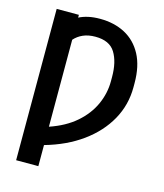

<svg xmlns="http://www.w3.org/2000/svg" viewBox="-134 -837 978 1142"><g transform="rotate(15 354.5 -266.0)"><path d="M210.9 204.5H74.2V-727.3H210.9V-710.2Q235.8 -723 267.8 -730.1Q299.7 -737.2 339.5 -737.2Q427.2 -737.2 494 -701.7Q560.7 -666.2 598.4 -595.7Q636 -525.2 636 -420.5V-394.9Q636 -286.2 584.2 -193.4Q532.3 -100.5 437 -31.4Q341.6 37.6 210.9 74.6ZM210.9 -38.4Q307.9 -71.4 371.3 -126.8Q434.7 -182.2 465.9 -251.4Q497.2 -320.7 497.2 -394.9V-421.9Q497.2 -514.2 462.4 -570.7Q427.6 -627.1 340.6 -627.1Q296.9 -627.1 264.7 -612.9Q232.6 -598.7 210.9 -573.9Z"/></g></svg>

Font: Linik Sans SemiBold
Style: Regular
Weight: 600
Designer: Rasmus Andersson (font), Cristiano Sobral (main changes)
Foundry: rsms
Version: Version 3.018;June 1, 2022;FontCreator 14.0.0.2814 64-bit; t